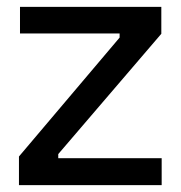

<svg xmlns="http://www.w3.org/2000/svg" viewBox="-20 -537 524 557"><path d="M35 0V-83L327 -428V-440H38V-517H448V-439L149 -90V-78H449V0Z"/></svg>

Font: Bricolage Grotesque 48pt Condensed ExtraBold
Style: Regular
Weight: 400
Version: Version 1.000;gftools[0.9.30]